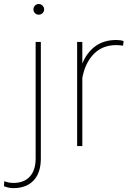

<svg xmlns="http://www.w3.org/2000/svg" viewBox="-90 -741 662 974"><path d="M133.8 -693.4Q133.8 -682.1 125.7 -674.3Q117.7 -666.5 106.4 -666.5Q95.2 -666.5 87.4 -674.3Q79.6 -682.1 79.6 -693.4Q79.6 -704.6 87.4 -712.6Q95.2 -720.7 106.4 -720.7Q117.7 -720.7 125.7 -712.6Q133.8 -704.6 133.8 -693.4ZM117.2 63Q117.2 135.3 80.6 174.3Q43.9 213.4 -22 213.4Q-45.9 213.4 -69.8 203.6L-68.4 178.2Q-45.4 187 -22 187Q32.2 187 61.5 154.5Q90.8 122.1 90.8 63V-528.3H117.2Z M537.1 -532.7 534.2 -509.3Q513.7 -512.2 500 -512.2Q429.2 -512.2 385.3 -466.6Q341.3 -420.9 327.6 -345.7V0H301.3V-528.3H327.6V-418.5Q350.6 -475.1 393.8 -506.6Q437 -538.1 500 -538.1Q522 -538.1 537.1 -532.7Z"/></svg>

Font: Heebo Thin
Style: Regular
Weight: 250
Designer: Oded Ezer
Foundry: Meir Sadan
Version: Version 2.001; ttfautohint (v1.5.14-ce02) -l 8 -r 50 -G 200 